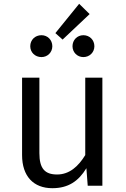

<svg xmlns="http://www.w3.org/2000/svg" viewBox="-20 -976 661 1009"><path d="M396 -956 271 -802 309 -768 451 -902ZM198 -791C164 -791 139 -766 139 -733C139 -701 164 -676 198 -676C230 -676 255 -701 255 -733C255 -766 230 -791 198 -791ZM418 -791C386 -791 361 -766 361 -733C361 -701 386 -676 418 -676C451 -676 476 -701 476 -733C476 -766 451 -791 418 -791ZM518 -568H428V-161C392 -102 345 -59 280 -59C216 -59 187 -90 187 -171V-568H96V-161C96 -50 156 13 255 13C338 13 392 -23 434 -92L441 0H518Z"/></svg>

Font: Glow Sans SC Normal Book
Style: Regular
Weight: 500
Designer: Ryoko NISHIZUKA (kana, bopomofo & ideographs); Paul D. Hunt (Latin, Greek & Cyrillic); Sandoll Communications, Soo-young
Version: Version 0.93